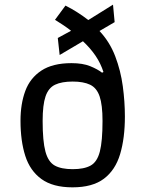

<svg xmlns="http://www.w3.org/2000/svg" viewBox="-20 -791 623 824"><path d="M291 13Q207 13 158 -22.5Q109 -58 88.5 -122Q68 -186 68 -273Q68 -345 88.5 -400.5Q109 -456 157.5 -488Q206 -520 287 -520Q335 -520 367 -507Q399 -494 418 -479L424 -482Q412 -519 390.5 -551Q369 -583 336 -614L236 -555L228 -628L285 -659Q267 -673 249.5 -684.5Q232 -696 216 -706L261 -767Q287 -754 312 -738Q337 -722 359 -705L465 -771L472 -696L407 -658Q451 -611 474.5 -549.5Q498 -488 507 -421Q516 -354 516 -291Q516 -198 495.5 -129.5Q475 -61 426 -24Q377 13 291 13ZM292 -65Q341 -65 369 -80.5Q397 -96 408.5 -140.5Q420 -185 420 -272Q420 -341 407.5 -377.5Q395 -414 366.5 -427.5Q338 -441 292 -441Q245 -441 216.5 -427.5Q188 -414 175.5 -377.5Q163 -341 163 -272Q163 -185 175 -140.5Q187 -96 215 -80.5Q243 -65 292 -65Z"/></svg>

Font: Ruda Medium
Style: Regular
Weight: 500
Version: Version 2.001